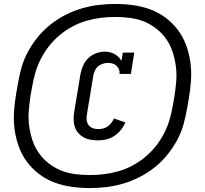

<svg xmlns="http://www.w3.org/2000/svg" viewBox="-20 -827 1040 974"><path d="M478 -115Q459 -115 440.5 -118Q422 -121 406 -129.5Q390 -138 378 -151.5Q366 -165 360 -182Q354 -199 353.5 -218Q353 -237 356 -257L388 -450Q392 -472 401.5 -494Q411 -516 428.5 -532.5Q446 -549 468 -557Q490 -565 512 -565Q539 -565 561.5 -552.5Q584 -540 596 -518L603 -560H661L644 -452H586Q588 -464 583.5 -475Q579 -486 571 -493.5Q563 -501 551.5 -504.5Q540 -508 528 -508Q515 -508 501 -503.5Q487 -499 476.5 -489.5Q466 -480 460.5 -467Q455 -454 453 -441L421 -247Q418 -233 419.5 -218.5Q421 -204 429 -193Q437 -182 450 -177Q463 -172 478 -172Q490 -172 502.5 -175Q515 -178 526 -185.5Q537 -193 545 -203.5Q553 -214 558 -226L616 -206Q607 -185 593 -167.5Q579 -150 560 -137.5Q541 -125 520 -120Q499 -115 478 -115ZM435 127Q388 127 342.5 120.5Q297 114 255.5 98.5Q214 83 179 56.5Q144 30 118 -4.5Q92 -39 76.5 -80.5Q61 -122 54.5 -167Q48 -212 51 -258.5Q54 -305 62 -352L70 -398Q77 -440 88.5 -482Q100 -524 121 -563Q142 -602 171 -638Q200 -674 236 -702.5Q272 -731 312.5 -751.5Q353 -772 395.5 -784.5Q438 -797 480.5 -802Q523 -807 565 -807Q612 -807 657.5 -800.5Q703 -794 744.5 -778.5Q786 -763 821 -736.5Q856 -710 882 -675.5Q908 -641 923.5 -599.5Q939 -558 945.5 -513Q952 -468 949 -421.5Q946 -375 938 -328L930 -282Q923 -240 911.5 -198Q900 -156 879 -117Q858 -78 829 -42Q800 -6 764 22.5Q728 51 687.5 71.5Q647 92 604.5 104.5Q562 117 519.5 122Q477 127 435 127ZM436 61Q472 61 508.5 56.5Q545 52 581.5 41.5Q618 31 652.5 12.5Q687 -6 717 -31Q747 -56 771 -86.5Q795 -117 812.5 -151Q830 -185 840.5 -221Q851 -257 857 -293L865 -338Q871 -377 874 -416Q877 -455 872 -492Q867 -529 855.5 -564Q844 -599 823.5 -628.5Q803 -658 774.5 -680.5Q746 -703 712.5 -717Q679 -731 641 -736Q603 -741 564 -741Q528 -741 491.5 -736.5Q455 -732 418.5 -721.5Q382 -711 347.5 -692.5Q313 -674 283 -649Q253 -624 229 -593.5Q205 -563 187.5 -529Q170 -495 159.5 -459Q149 -423 143 -387L135 -342Q129 -303 126 -264Q123 -225 128 -188Q133 -151 144.5 -116Q156 -81 176.5 -51.5Q197 -22 225.5 0.5Q254 23 287.5 37Q321 51 359 56Q397 61 436 61Z"/></svg>

Font: Iosevka Etoile Medium
Style: Italic
Weight: 500
Italic angle: -9°
Designer: Belleve Invis
Foundry: Belleve Invis
Version: Version 22.1.2; ttfautohint (v1.8.4)